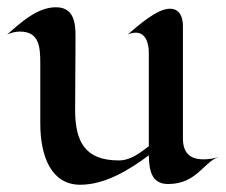

<svg xmlns="http://www.w3.org/2000/svg" viewBox="-25 -499 623 529"><path d="M578 -67C564 -62 550 -60 536 -60C496 -60 479 -80 479 -118V-428C479 -452 470 -475 443 -475C407 -475 354 -427 327 -404C334 -407 342 -409 349 -409C378 -409 385 -377 385 -354V-96C366 -83 339 -57 302 -57C210 -57 182 -108 182 -196C182 -257 183 -318 183 -378C183 -419 188 -479 129 -479C78 -479 32 -437 -5 -404C6 -409 18 -412 30 -412C83 -412 86 -370 86 -324V-159C86 -65 118 10 196 10C265 10 331 -31 385 -71C386 -32 391 8 438 8C517 8 535 -52 578 -67Z"/></svg>

Font: Fondamento
Style: Regular
Weight: 400
Designer: Astigmatic (AOETI)
Foundry: Astigmatic (AOETI)
Version: Version 1.001